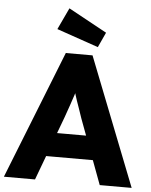

<svg xmlns="http://www.w3.org/2000/svg" viewBox="-63 -994 821 1045"><g transform="rotate(5 347.0 -472.0)"><path d="M275 -700H421L696 0H521.6L390.4 -352.4Q382 -379 372.6 -404.6Q355.6 -452 348.5 -475.5Q341.4 -499 331 -542.4L360.6 -542.8Q352.2 -508.6 344.5 -483.8Q336.8 -459 323.2 -420.4Q307.8 -375 298.8 -350.8L168 0H-2ZM183.8 -261.8H506L558.6 -132H130ZM218 -825.8 273.6 -944 483.6 -829.2 445.8 -747.2Z"/></g></svg>

Font: Easer Grotesk Variable
Style: Regular
Weight: 400
Designer: Boardeaser, Bonnie Shaver-Troup, Thomas Jockin
Foundry: Lexend
Version: Version 1.001;Glyphs 3.1.2 (3151)